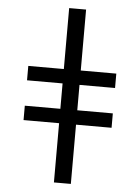

<svg xmlns="http://www.w3.org/2000/svg" viewBox="-65 -860 824 1130"><g transform="rotate(5 347.0 -295.0)"><path d="M87 -130V-215H297V-365H87V-450H297V-810H397V-450H607V-365H397V-215H607V-130H397V220H297V-130Z"/></g></svg>

Font: Mplus 1p Medium
Style: Regular
Weight: 500
Version: Version 1.061